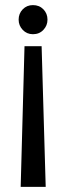

<svg xmlns="http://www.w3.org/2000/svg" viewBox="-20 -552 259 752"><path d="M109 -532Q134 -532 150 -515.5Q166 -499 166 -475Q166 -452 150 -435Q134 -418 109 -418Q85 -418 69 -435Q53 -452 53 -475Q53 -499 69 -515.5Q85 -532 109 -532ZM159 180H61L76 -371H143Z"/></svg>

Font: Phudu
Style: Regular
Weight: 400
Version: Version 1.005;gftools[0.9.23]